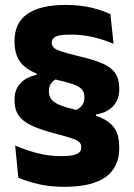

<svg xmlns="http://www.w3.org/2000/svg" viewBox="-20 -672 531 760"><path d="M273 -233.5Q294 -241 304 -253.8Q314 -266.5 314 -284.5V-287Q314 -307 303.8 -318.5Q293.5 -330 269.5 -338.5Q245.5 -347 203 -356.5Q141.5 -370.5 105.2 -389.8Q69 -409 53.2 -437.5Q37.5 -466 37.5 -505.5V-510Q37.5 -582 89 -617.2Q140.5 -652.5 240.5 -652.5Q296.5 -652.5 341.2 -641.8Q386 -631 417 -616L429.5 -498.5Q394.5 -514 351 -524.5Q307.5 -535 259.5 -535Q215.5 -535 200.2 -527Q185 -519 185 -504V-502Q185 -491.5 192.5 -483.8Q200 -476 223.5 -468.2Q247 -460.5 294 -449Q348.5 -436.5 383.5 -421.8Q418.5 -407 435.2 -383.8Q452 -360.5 452 -322V-317.5Q452 -277.5 427.2 -251.2Q402.5 -225 360 -219L360.5 -189ZM215 -364.5Q194 -357 183.8 -344Q173.5 -331 173.5 -313.5V-310.5Q173.5 -292.5 182.8 -279.5Q192 -266.5 215.5 -256.8Q239 -247 283 -236.5Q343 -223 380.2 -206Q417.5 -189 434.8 -161.8Q452 -134.5 452 -89.5V-85Q452 -10.5 398.5 28.5Q345 67.5 234.5 67.5Q176.5 67.5 131 56.5Q85.5 45.5 52.5 31.5L40 -96Q77.5 -79.5 123.8 -66.8Q170 -54 223 -54Q265.5 -54 283.5 -62.2Q301.5 -70.5 301.5 -87.5V-90Q301.5 -102.5 292.8 -110.2Q284 -118 261.2 -125.5Q238.5 -133 196 -144Q139.5 -159 104.8 -175.2Q70 -191.5 53.8 -215Q37.5 -238.5 37.5 -274V-279Q37.5 -318 61.5 -343Q85.5 -368 125 -375.5L124.5 -399Z"/></svg>

Font: Anek Bangla Medium
Style: Bold
Weight: 700
Version: Version 1.003